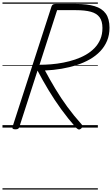

<svg xmlns="http://www.w3.org/2000/svg" viewBox="-20 -1030 904 1550"><path d="M104 14Q90 14 84 9.5Q78 5 81 -6L396 -978Q400 -988 406.5 -993Q413 -998 429 -998H595Q685 -998 744.5 -980Q804 -962 834 -920Q864 -878 864 -806Q864 -748 844.5 -701Q825 -654 789.5 -616.5Q754 -579 706 -551.5Q658 -524 600 -505Q542 -486 477 -475Q412 -464 343 -461Q383 -386 427.5 -312Q472 -238 524 -167Q576 -96 638 -27Q645 -20 646 -11.5Q647 -3 634 9Q622 18 613 14.5Q604 11 593 0Q530 -71 474.5 -147.5Q419 -224 371.5 -303Q324 -382 283 -460L136 -5Q133 5 126.5 9.5Q120 14 104 14ZM299 -507Q344 -507 393 -511Q442 -515 491 -524.5Q540 -534 586.5 -549.5Q633 -565 673 -588Q713 -611 743 -642Q773 -673 790 -713Q807 -753 807 -804Q807 -859 784 -890.5Q761 -922 713.5 -935Q666 -948 591 -948H441ZM0 490H770V500H0ZM0 -20H770V0H0ZM0 -505H770V-500H0ZM0 -1010H770V-1000H0Z"/></svg>

Font: Playwrite AU VIC Guides
Style: Regular
Weight: 400
Designer: Veronika Burian, José Scaglione
Foundry: TypeTogether
Version: Version 1.003